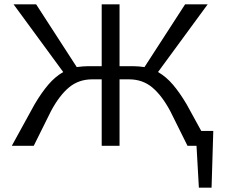

<svg xmlns="http://www.w3.org/2000/svg" viewBox="-20 -678 1047 893"><path d="M972 -69 964 195H905L894 0H852L772 -161Q733 -234 688 -271.5Q643 -309 580 -309H536V0H453V-309H409Q346 -309 301 -271.5Q256 -234 217 -161L137 0H35L141 -193Q173 -247 204.5 -284Q236 -321 274 -343L43 -658H148L337 -366Q367 -370 385 -370H453V-658H536V-370H604Q622 -370 652 -366L841 -658H946L715 -343Q753 -321 784.5 -284Q816 -247 848 -193L916 -69Z"/></svg>

Font: Ysabeau Infant Medium
Style: Regular
Weight: 500
Designer: Christian Thalmann (Catharsis Fonts)
Version: Version 0.003